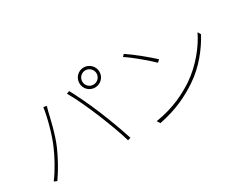

<svg xmlns="http://www.w3.org/2000/svg" viewBox="-89 -1255 2177 1731"><g transform="rotate(-30 1000.0 -389.5)"><path d="M764 -675C764 -716 797 -750 838 -750C879 -750 913 -716 913 -675C913 -634 879 -601 838 -601C797 -601 764 -634 764 -675ZM734 -675C734 -617 780 -571 838 -571C896 -571 943 -617 943 -675C943 -733 896 -780 838 -780C780 -780 734 -733 734 -675ZM243 -290C209 -212 155 -109 91 -24L121 -11C181 -97 231 -189 269 -275C318 -387 352 -546 365 -600C370 -620 373 -630 378 -646L345 -652C331 -549 286 -386 243 -290ZM735 -346C778 -241 834 -96 857 -11L887 -20C861 -102 808 -249 763 -356C716 -471 656 -593 619 -661L590 -650C634 -577 693 -447 735 -346Z M1213 -705 1193 -684C1269 -635 1392 -529 1441 -481L1464 -504C1412 -554 1285 -658 1213 -705ZM1167 -31 1187 1C1380 -37 1504 -105 1603 -170C1744 -263 1844 -397 1905 -510L1886 -541C1834 -429 1721 -285 1583 -193C1490 -132 1359 -61 1167 -31Z"/></g></svg>

Font: Noto Sans CJK JP Thin
Style: Regular
Weight: 250
Designer: Ryoko NISHIZUKA (kana & ideographs); Paul D. Hunt (Latin, Greek & Cyrillic); Wenlong ZHANG (bopomofo); Sandoll Communica
Foundry: Adobe Systems Incorporated
Version: Version 1.004;PS 1.004;hotconv 1.0.82;makeotf.lib2.5.63406